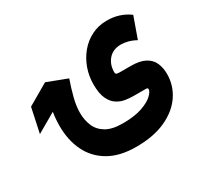

<svg xmlns="http://www.w3.org/2000/svg" viewBox="-144 -626 1110 1060"><g transform="rotate(-30 411.0 -96.0)"><path d="M442.9 246.1Q337.9 246.1 268.8 205.6Q199.7 165 166 95Q132.3 24.9 132.3 -64.5Q132.3 -106.9 139.2 -152.3L16.1 -81.1L49.3 -236.8L183.6 -314.9L310.1 -266.6Q291.5 -213.9 278.8 -164.1Q266.1 -114.3 266.1 -71.8Q266.1 -25.9 282.2 12.5Q298.3 50.8 336.9 73.7Q375.5 96.7 442.9 96.7Q518.1 96.7 566.2 79.8Q614.3 63 637.2 41Q660.2 19 660.2 3.9Q660.2 -4.9 647.5 -4.9H568.4Q545.4 -4.9 518.1 -9Q490.7 -13.2 465.8 -29.1Q440.9 -44.9 425 -78.6Q409.2 -112.3 409.2 -170.9Q409.2 -222.2 426 -270Q442.9 -317.9 474.4 -356.2Q505.9 -394.5 550.3 -417Q594.7 -439.5 649.4 -439.5Q729.5 -439.5 791.5 -394L743.7 -259.8Q716.8 -274.4 692.9 -280.3Q668.9 -286.1 650.4 -286.1Q599.6 -286.1 570.8 -253.4Q542 -220.7 542 -171.4Q542 -160.6 550.3 -158.4Q558.6 -156.2 568.4 -156.2H637.7Q695.8 -156.2 729 -138.4Q762.2 -120.6 776.1 -89.4Q790 -58.1 790 -18.1Q790 54.7 749.5 114.7Q709 174.8 631.6 210.4Q554.2 246.1 442.9 246.1Z"/></g></svg>

Font: Vazirmatn UI NL Black
Style: Regular
Weight: 900
Designer: Saber Rastikerdar
Foundry: Saber Rastikerdar
Version: Version 33.003